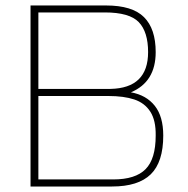

<svg xmlns="http://www.w3.org/2000/svg" viewBox="-20 -678 684 698"><path d="M387.4 0Q482.5 0 528 -44.3Q573.5 -88.7 573.5 -185.2Q573.5 -254.6 542.7 -293.4Q511.9 -332.3 455.9 -342.4Q546 -380.1 546 -488.5Q546 -573.5 503.4 -615.8Q460.9 -658.1 365.8 -658.1H91V0ZM119.5 -632.8H360.8Q450.8 -632.8 484.6 -597.4Q518.4 -562 518.4 -488.5Q518.4 -357.5 381.4 -354.8H119.5ZM119.5 -329H374.1Q430.1 -329 468.1 -316.4Q506 -303.8 526.4 -272.1Q546.9 -240.3 546 -185.2Q546 -100.2 509.2 -63Q472.4 -25.7 391.5 -25.7H119.5Z"/></svg>

Font: Arad-FD-VF Thin
Style: Regular
Weight: 100
Designer: Mohammad Darvishi
Version: Version 1.010;September 21, 2024;FontCreator 15.0.0.2992 64-